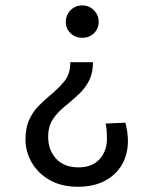

<svg xmlns="http://www.w3.org/2000/svg" viewBox="-20 -568 575 721"><path d="M288.8 -547.6Q262.5 -547.6 244.8 -529.5Q227.1 -511.5 227.1 -486.1Q227.1 -460.4 244.8 -443.2Q262.5 -426 288.8 -426Q314.9 -426 332.8 -443.2Q350.6 -460.4 350.6 -486.1Q350.6 -511.5 332.8 -529.5Q314.9 -547.6 288.8 -547.6ZM376.7 -104Q379.6 -91.3 380.6 -75.9Q381.6 -60.5 381.6 -46.9Q381.6 0 353.4 30.3Q325.2 60.5 274.9 60.5Q220.9 60.5 190.9 28.2Q160.9 -4.2 160.9 -54.2Q160.9 -93.5 178.7 -120.5Q196.5 -147.5 231 -174.8Q256.8 -195.8 279.3 -217.5Q301.8 -239.3 315.4 -267Q329.1 -294.7 329.1 -334.5H244.1Q244.1 -289.3 220.7 -261.5Q197.3 -233.6 165.3 -207.5Q142.1 -188.5 121.7 -166.7Q101.3 -145 88.5 -115.6Q75.7 -86.2 75.7 -43.9Q75.7 0.5 98.5 41.1Q121.3 81.8 165.4 107.5Q209.5 133.3 273.4 133.3Q331.5 133.3 373.5 111.2Q415.5 89.1 438 50.2Q460.4 11.2 460.4 -39.3Q460.4 -54.9 457.9 -72.9Q455.3 -90.8 450.7 -107.4Z"/></svg>

Font: Estedad-FD-VF Thin
Style: Regular
Weight: 100
Designer: Amin Abedi
Version: Version 5.0